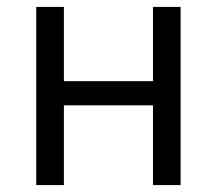

<svg xmlns="http://www.w3.org/2000/svg" viewBox="-20 -536 628 556"><path d="M85 -516H165V-301H423V-516H503V0H423V-231H165V0H85Z"/></svg>

Font: IBMPlexSans
Style: Regular
Weight: 400
Designer: Mike Abbink, Paul van der Laan, Pieter van Rosmalen
Foundry: Bold Monday
Version: Version 3.1